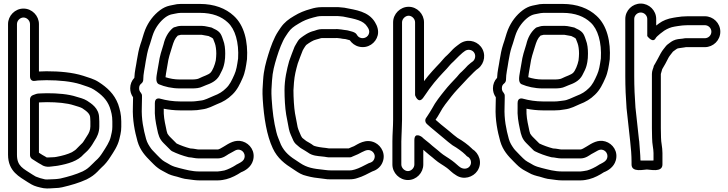

<svg xmlns="http://www.w3.org/2000/svg" viewBox="-20 -798 4077 1075"><path d="M209 -275C197.6 -275 187.3 -274.6 173.9 -268.9L164.5 -265.5C154.7 -261.9 148 -252.4 148 -242L148 71C148 80.1 154 88.7 160.1 92.4C175.7 101.8 191.6 113.4 209.9 122.9C238.9 144.8 274.2 132 286 132C287.1 132 288.7 131.9 289.5 131.8L304 129.7C361.5 119.2 415.6 104.2 448.8 65.5C453.8 59.9 469.8 48.2 480.7 33.4C491.1 21 502.3 2.7 509.3 -9.8C522.8 -29.5 536 -56 536 -90V-118C536 -125.1 535.6 -132.3 535 -139.3C534.1 -192.9 490.4 -218.8 467.6 -234C447.5 -246.5 424.1 -251.3 409.7 -255.8C362.2 -271.6 301.7 -276 243 -276C231.1 -276 219.5 -275 209 -275ZM486 -118V-90C486 -69.5 477.4 -51.4 467.5 -37.3C459.8 -26.3 449.3 -6.7 442 1.7C434.8 10.1 425.1 17 411.2 32.5C403.8 41.2 397.7 44.9 382.8 54.2C359 65.8 329.7 74.1 296 80.3L284.1 82C266.7 82.4 245.5 84.6 240.5 83.2C239.3 82.2 237 80.6 235.2 79.6C222.1 73.1 213.1 66.8 198 57.1L198 -224.4C199.8 -224.7 203.9 -225 209 -225C220.1 -225 230.8 -225.3 243.7 -226C298.5 -225.9 355.5 -221.2 394.3 -208.2C411.7 -202.8 431.3 -197.5 440.5 -192C465.9 -175 485 -160.4 485 -138C485 -131.3 486 -124.7 486 -118ZM111.5 -700C130.7 -700 148 -682.6 148 -663V-370C148 -362.9 150.6 -340.4 177.6 -345.4C186.4 -347.1 196.9 -348 209 -348C218.4 -348 230.7 -348.4 240.7 -349C312.3 -348.9 379.5 -342.1 430.1 -326.3C462.2 -315 487.3 -308.8 506.3 -296.1C548.1 -269.1 577.9 -241.2 594.4 -197.7C603 -171.9 609 -150.6 609 -118V-88C609 -77.1 607.8 -66.5 605.6 -56.5L599.7 -30.7C593.2 -3.1 573.5 26.2 555.9 53.6C543.2 73.9 531.4 88.8 515.9 101.9C515.3 102.3 514.7 103 514.3 103.3L501.3 116.3C489 128.7 472.4 145 459.7 152.2L442.7 161.7C405 178.9 363.3 191 318 201.5C307.7 203.3 296.9 204.5 288.2 205C264.5 205.1 245.8 208.1 232.1 206.3C214.5 202.9 194.6 196.4 180.3 190.6L162.4 179.9C110 145.1 75 133.8 75 68V-663C75 -682.5 92.3 -700 111.5 -700ZM209 -398C205.2 -398 202.1 -397.9 198 -397.8V-663C198 -710 159.2 -750 111.5 -750C63.8 -750 25 -710 25 -663V68C25 163.2 91.3 192.6 135.1 221.8C135.4 222 135.8 222.2 136.1 222.4L156.1 234.4C173.2 244.7 199.8 251.2 223.9 255.7C250.7 259.5 271.6 255 289 255C302.1 255 316.1 253.3 328.6 250.4C377.3 239.1 423 225.8 464.5 206.7C464.9 206.5 465.6 206.1 466.1 205.9L484.3 195.8C504.6 184.1 522.6 167.3 537.1 151.2L549 139.4C567.7 123.3 584.3 102.4 598.1 80.4C614.5 54.9 638.9 21 648.3 -19.3L654.4 -45.5C657.5 -59.5 659 -73.5 659 -88V-118C659 -158 650.7 -186.8 641.6 -214.3C619.6 -273 578.7 -308.8 533.7 -337.9C505.2 -356.9 474.2 -363.7 445.9 -373.7C385.7 -392.7 314.5 -399 240 -399C228.8 -399 218.1 -398 209 -398Z M1042 83C1053.4 83 1071 89 1093 89H1199C1228.5 89 1249.6 71 1259.1 65.3C1269.2 58.8 1282 54 1296.8 44.5C1328.8 28.1 1357.1 58.4 1348.6 86.8C1344.2 101.5 1333.3 108.8 1311 120.1C1306.3 121.9 1302.1 124.8 1299.4 126.7C1282.7 137.7 1255.3 151.4 1236.1 156.5C1220.5 158.9 1207.9 162 1199 162H1096C1054.4 162 1021 152.2 982.8 142.7C964.5 138.5 947 132.4 935.5 126.3C905.5 107.9 896.7 107.4 876.7 87.3L860.2 70.8C846.9 56 833.4 44.2 826.4 34.5C813.7 16.5 804.7 2.8 798 -19.8C783.2 -73.4 771.2 -131 774 -198.5C774 -215 774.3 -229.4 775 -248.5V-262C775 -268.1 772.6 -274.2 768.7 -278.6C761.8 -286.3 759 -293.8 759 -304C759 -316.2 762.6 -323.6 772.4 -331.3C778.7 -336.2 782 -344.8 782 -351C782 -385.4 790.8 -416.3 795.7 -453.3C800.9 -484.4 806.3 -511.6 813.6 -533.7C823.7 -561 831.2 -592.7 839.2 -612.6C854 -648.9 877.8 -679.8 905.9 -700.9C917.9 -709.7 930.2 -715.2 940.2 -717.5L959.9 -721.5C971.1 -723.7 981.7 -726 992 -726H1099C1169.9 -726 1220.3 -705.2 1255.1 -672.6C1296.6 -635.3 1318.5 -560.3 1313.1 -470.5C1307.7 -432.9 1303.4 -404.8 1292.2 -380.2C1277.9 -348 1266.2 -323.1 1245.6 -304C1226 -284.4 1206.4 -272.4 1177 -261.3C1149.1 -250.2 1127.5 -237.1 1103.7 -234.9C1088.3 -233.5 1073.1 -230 1055 -230H989C949.9 -230 910.6 -236 878.9 -245C876.3 -245.8 847 -255.2 847 -221V-197.6C844.7 -149.6 851.5 -114.1 859.5 -77C866.3 -41.4 872.9 -19.8 895.3 2.7L936.3 43.7C938.2 45.5 940.8 47.4 942.8 48.4C970.3 62.1 1002.4 73.9 1035.9 82.3C1037.9 82.7 1040.4 83 1042 83ZM1045.3 33.1C1019.3 26.3 991.3 16.3 968.8 5.4L930.7 -32.7C925.8 -37.6 924.1 -40.5 917.6 -49.7C914.6 -56.8 911.9 -68.9 908.5 -87C900.7 -122.9 895.6 -149.4 896.7 -189.3C924 -183.8 957.2 -180 989 -180H1055C1074.8 -180 1091.3 -181.7 1109.6 -185.2C1146.5 -189.3 1174.8 -206.6 1195 -214.7C1228.1 -227.1 1255.4 -243.3 1280.4 -268C1308.7 -294.8 1323.8 -328.3 1337.8 -359.7C1352.8 -392.8 1357.4 -427.1 1362.7 -464.5C1362.8 -464.9 1362.9 -465.8 1363 -466.4C1369.1 -565.5 1347.8 -655.8 1288.9 -709.4C1244 -751.1 1179.9 -776 1099 -776H992C977.8 -776 964.5 -774.3 949.4 -770.4L929.8 -766.4C910.4 -762.1 893.5 -753.7 876.1 -741.1C839.6 -713.7 811.1 -676 792.8 -631.4C782.4 -605.3 775.1 -573.3 766.4 -550.3C756.8 -521.4 751.7 -493 746.3 -460.7C742.2 -429.7 733.9 -401.2 732.2 -362.3C717.4 -346.8 709 -326.2 709 -304C709 -285.7 713.8 -269.4 725 -253.3V-249.5C724.4 -232.4 724 -215.6 724 -199.5C721.1 -126.8 734.4 -62.3 750 -6.2C764.7 44.4 795 76.4 824.3 105.7L841.3 122.7C849.2 130.6 856.7 137.1 864.9 143C879.8 154.8 899.3 162.6 909.7 169.2C927.5 180.3 950.8 186.6 971.2 191.3C988.2 195.6 1005.3 203.8 1034.8 205.9C1051.9 207.9 1071.9 212 1096 212H1199C1218.6 212 1235.9 208 1247.1 205.3C1277.4 197.7 1307.9 181 1329.9 166.4C1353.6 157.3 1385.5 137.7 1396.4 101.2C1411.7 50.3 1379.7 6.2 1338.2 -6.1C1296.7 -18.3 1263.2 3.8 1232.7 22.8C1219.5 30.9 1205.8 39 1199 39H1093C1083 39 1067.6 33.9 1045.3 33.1ZM992 -653C977.2 -653 966.4 -648.1 961.8 -646.9C956.4 -646.4 951.6 -644.2 948 -641.2C921.2 -618.9 904 -586.2 895.8 -550.4C884.9 -514.8 874.4 -485.8 868.3 -441.8L860.3 -396.1C856.6 -372.2 847.6 -335.7 870.2 -326C901.2 -312.7 942.8 -303 986 -303H1055C1074.9 -303 1096.1 -304.1 1115.2 -313.6C1134.9 -323.5 1167.9 -329.5 1193.7 -355.3C1207.7 -369.3 1212.9 -384.2 1217.9 -393.5C1227.2 -410.4 1232.5 -425.9 1235.5 -441.1L1237.5 -451.1C1240 -463.5 1241 -481.1 1241 -498C1241 -524.2 1238.5 -551.1 1229.1 -574.6C1227 -579.5 1223.2 -594.9 1215.4 -607.9C1209.3 -618.1 1197.8 -627.1 1187.2 -632.4L1172.2 -639.8C1167.8 -643 1163.9 -644.3 1160.1 -644.8C1151 -645.9 1128.7 -653 1112 -653ZM992 -603H1109.8C1126.8 -600 1128.3 -600 1147.7 -596.2L1164.1 -588C1166.3 -586.7 1166.8 -586.6 1172.8 -581.9C1176.5 -573.8 1178.4 -566.4 1183 -555.3C1187.7 -543.2 1191 -520.2 1191 -498C1191 -486.2 1189.6 -472.9 1188.2 -459.7C1183.2 -434.5 1170.2 -402.5 1158.3 -390.7C1146.2 -378.6 1121.8 -372.9 1092.8 -358.4C1086.9 -355.4 1072.2 -353 1055 -353H986C957.9 -353 931.1 -357.8 906.7 -365.7C907.6 -373.2 908.7 -381.6 909.7 -387.9L917.7 -434.2C923.3 -475.3 932.2 -498.3 943.9 -536.7C952.5 -564.8 958.9 -582.8 975.5 -598.8C984.3 -601.2 990.7 -603 992 -603Z M2044.6 115.7C2018.4 129 1989.6 144.8 1967.4 150.9C1958.8 153.2 1950.2 156 1937 156H1834C1822 156 1813.4 155.2 1805.1 154.2L1788.8 152.2C1733.3 146.6 1698.7 140.4 1660.9 115.2L1648.6 107C1604.1 79.2 1573.8 55.2 1553.1 12.4C1543.3 -14.1 1532.8 -34.2 1527.3 -58.7C1512.7 -117.1 1505.5 -173.7 1501 -244.5C1498.3 -288.6 1500 -302.5 1502.9 -346.4C1506.2 -397.8 1516.2 -432.7 1529.9 -477.7C1542.2 -518 1560.8 -567.1 1578.8 -594.1L1592.7 -615C1608.3 -637.6 1623.3 -648.8 1651.9 -665.6C1680 -682.7 1699.4 -690.6 1734 -700C1750.1 -704.9 1764.7 -708 1782 -708H1856C1865.4 -708 1872.6 -708.5 1882 -707.2L1901.3 -705.2C1970.9 -691.4 2014.9 -683.6 2036.7 -647.9L2041.6 -640C2059.5 -608.9 2032 -578.1 2001.8 -585.3C1989.8 -588.2 1984.1 -593.1 1976.4 -605.9C1967.9 -620.1 1936.3 -624.6 1926.9 -627.7C1924.4 -628.6 1921.2 -629 1919 -629C1912.5 -629 1901.2 -631.9 1891.6 -632.9L1874 -634.7C1868.6 -635.7 1862.5 -635.4 1859.5 -635H1782C1762.6 -635 1745.9 -627.4 1739 -625.3C1707 -618.4 1680.3 -598 1663 -585C1651.3 -576.2 1644.3 -562.9 1638.3 -552.4L1630.3 -538.4C1629.6 -537.2 1628.9 -535.5 1628.5 -534.5C1622.6 -518.4 1606.2 -478.8 1599 -456.1C1586 -409.2 1573 -353.7 1573 -293C1573 -249.1 1575.9 -194.4 1582.4 -155.7C1587.8 -125.7 1591.9 -104.1 1597.5 -76.1C1602.5 -50.9 1613.9 -32 1619.7 -17C1623.3 -7.5 1630.7 5.8 1645.6 16.5C1649.5 19.4 1658.8 28.9 1669.7 34.8C1683.5 43.4 1694.2 49 1703.8 55.8C1728.4 74.5 1758.8 75.5 1780.2 77.8L1798.2 79.8C1804.6 80.5 1812.6 83 1820 83H1939C1944 83 1949.6 81 1952.9 78.8C1957.1 76 1969.9 72.5 1984.2 65.4C2015.4 49.7 2035.8 34.8 2057.8 45.9C2073.3 53.6 2084.7 73.6 2074.1 94.8C2068.6 106 2061.4 110.8 2044.6 115.7ZM2079.3 -674.1C2042.2 -734.8 1971.9 -742.1 1909.9 -754.5C1909.3 -754.6 1908.3 -754.8 1907.5 -754.9L1888 -756.8C1878.2 -758.2 1866.9 -758.7 1855.2 -758H1782C1758.6 -758 1739.3 -753.9 1720 -748C1684.9 -738.4 1656.7 -727.1 1626.1 -708.4C1596.5 -691 1572.5 -673.6 1551.3 -643L1537.2 -621.9C1513.6 -586.4 1495.1 -534.9 1482.1 -492.3C1468.4 -447.2 1456.6 -406.2 1453.1 -349.6C1450.2 -307.3 1448.2 -287.8 1451.1 -241.4C1457.6 -139.7 1473.2 -39.9 1507.4 32.6C1533.7 88.7 1574.6 119.7 1621.4 149L1633.1 156.8C1650.2 168.1 1669.3 181.5 1698.4 187.4C1724.9 194.8 1752.7 198.8 1783.2 201.8L1797.9 203.7C1807.4 205.6 1820.8 206.7 1834.7 206H1937C1952.9 206 1967.9 203.8 1981.7 198.8C2010.9 190.6 2040.9 173.5 2063.2 162.4C2084.9 155.7 2106.7 141.5 2118.9 117.2C2143.9 67 2115.6 18.8 2080.2 1.1C2027.6 -25.1 1981.1 11 1961.8 20.6C1956.2 23.5 1945.3 26.3 1932.3 33H1822.4C1816.4 31.9 1809.7 30.8 1803.8 30.2L1785.8 28.2C1763.9 25.7 1739 20 1734.6 16.5C1720.4 5.1 1707.3 -0.7 1695.3 -8.2C1690.3 -11.3 1687.6 -14.6 1675 -24C1672 -26.3 1671.9 -26.1 1665.6 -37C1658.2 -55.5 1650.9 -68.9 1646.4 -86.5C1641.1 -112.8 1636.9 -135.5 1631.6 -164.3C1626.2 -197.2 1623.1 -250.6 1623 -292.3C1623.6 -303.2 1624.7 -319.4 1625.9 -336C1629.4 -377.3 1636.5 -404.2 1647 -441.9C1652.2 -458.3 1667.9 -496.9 1674.8 -515.4L1681.4 -527.1C1687.4 -536.5 1690.6 -541.8 1694.6 -546.2C1710.8 -558.3 1733.9 -573.3 1749.9 -576.5C1762.6 -579 1776.3 -585 1782 -585H1862C1862.9 -585 1864.7 -585.1 1866 -585.3C1866.5 -585.3 1866.9 -585.2 1867.4 -585.1L1885.2 -583.3C1893.8 -581.6 1901.9 -579.8 1914.9 -579.1C1923.3 -576.7 1932.1 -574.8 1938.3 -572.8C1950.1 -556.2 1966.8 -542.3 1990.2 -536.7C2039.8 -524.8 2084.6 -557 2095 -600.8C2101 -625.9 2093 -652.2 2079.3 -674.1Z M2228 -37C2228 -49.1 2229 -55.2 2229 -62C2229 -76.4 2231 -107 2231 -128V-673C2231 -691.9 2249.1 -710 2268 -710C2286.5 -710 2304 -692.4 2304 -673V-265C2304 -265 2321.3 -213.1 2349 -250C2361.6 -266.8 2371.8 -283.3 2383.2 -299.2C2401.9 -324.2 2419.5 -346.7 2437 -365.6C2445.1 -373.8 2453.2 -382.8 2459.4 -390.1C2474.3 -405 2489 -421.5 2500.4 -435.2C2505.1 -441.2 2511.9 -446.6 2518.7 -453.3L2531.7 -466.3C2544.8 -479.5 2554.3 -489.3 2569.7 -502.5L2581.3 -511.2C2598.1 -524.6 2621.7 -520.1 2632.9 -505.9C2645.9 -489.6 2641.3 -466 2627.7 -454.7L2616 -446C2603.1 -436.3 2594.6 -427.3 2583.8 -415.2L2566.3 -397.7C2550.5 -384.4 2548.7 -378.9 2537.7 -367C2513.6 -341.1 2491.5 -319 2468.4 -289.5C2447 -262.8 2417.3 -226 2399.7 -191.4C2390.2 -173.6 2383.8 -166.4 2372.9 -148.4L2365.2 -136.9C2357.9 -126 2361.1 -111.2 2370 -103.8C2381 -94.6 2399.2 -77.1 2412.9 -67.1C2424.8 -57.5 2435.1 -47.9 2448.4 -37.5L2464.8 -23.9C2482 -8.9 2495.8 2.1 2513 15C2513.8 15.6 2514.9 16.3 2515.6 16.7C2540.1 30.7 2568.2 51 2585.3 67.7C2596.9 80.9 2598.9 79.3 2601.1 80.8C2615.7 90.5 2623.2 113.2 2611.2 131.1C2599.8 148.2 2577.1 150.4 2559.4 140.3C2546.5 132.9 2532.5 116.7 2511.8 101.8C2487.8 83.8 2464.1 71.8 2447.4 57.1L2433.3 45C2421.1 34.6 2415.6 30.8 2400.2 18L2384.4 4.1C2368 -9.9 2355.4 -18 2342.7 -30.7C2342.7 -30.7 2300 -62.6 2300 -13V123C2300 142.4 2282.5 160 2264 160C2245.1 160 2227 141.9 2227 123V-6C2227 -15.1 2228 -25.8 2228 -37ZM2177 -6V123C2177 170.2 2216.8 210 2264 210C2311.6 210 2350 169.6 2350 123V40.5C2350 40.5 2351.3 41.6 2351.6 41.9L2367.8 56C2382.6 68.3 2387.1 72.8 2401.3 83.5L2414.6 94.9C2437.9 115.3 2461.9 126.9 2482.2 142.2C2496.8 152.6 2510.3 169.5 2533.6 183.1C2575.9 211.7 2629.5 193.7 2652.8 158.9C2683.6 112.7 2661.7 59 2624.7 36.6C2624.3 36.1 2623.4 35 2622.7 34.3C2599.5 11.2 2571 -9.1 2541.8 -25.9C2526.4 -37.5 2512.7 -48.4 2497.2 -62.1L2479.6 -76.5C2458.3 -93.1 2441.2 -107.4 2418.7 -127.5C2426.3 -139.4 2434 -149.2 2444.2 -168.6C2458.3 -196.6 2485.9 -231.3 2507.6 -258.5C2528.9 -285.6 2549.3 -306.1 2574.3 -333C2590.6 -350.6 2591.5 -352.2 2600.7 -361.3L2619.7 -380.3C2630.8 -391.5 2633.7 -394.9 2646.8 -406.6L2658.3 -415.2C2693.9 -443.7 2703 -498.1 2672.1 -537.1C2644.6 -571.7 2591.4 -582.3 2550.5 -550.6L2539 -542C2521.9 -529.2 2510.5 -517.6 2495.8 -501.2L2484.1 -489.5C2477.2 -483.7 2467.4 -474.1 2461.6 -466.8C2451.7 -454.9 2436.7 -438 2423.3 -424.7C2415.1 -416.5 2409 -408.3 2401 -400.4C2383.9 -381.9 2369.8 -364.2 2354 -343.6V-673C2354 -719.6 2315.6 -760 2268 -760C2220.8 -760 2181 -720.2 2181 -673V-128C2181 -87.2 2177 -47.4 2177 -6Z M3073 83C3084.4 83 3102 89 3124 89H3230C3259.5 89 3280.6 71 3290.1 65.3C3300.2 58.8 3313 54 3327.8 44.5C3359.8 28.1 3388.1 58.4 3379.6 86.8C3375.2 101.5 3364.3 108.8 3342 120.1C3337.3 121.9 3333.1 124.8 3330.4 126.7C3313.7 137.7 3286.3 151.4 3267.1 156.5C3251.5 158.9 3238.9 162 3230 162H3127C3085.4 162 3052 152.2 3013.8 142.7C2995.5 138.5 2978 132.4 2966.5 126.3C2936.5 107.9 2927.7 107.4 2907.7 87.3L2891.2 70.8C2877.9 56 2864.4 44.2 2857.4 34.5C2844.7 16.5 2835.7 2.8 2829 -19.8C2814.2 -73.4 2802.2 -131 2805 -198.5C2805 -215 2805.3 -229.4 2806 -248.5V-262C2806 -268.1 2803.6 -274.2 2799.7 -278.6C2792.8 -286.3 2790 -293.8 2790 -304C2790 -316.2 2793.6 -323.6 2803.4 -331.3C2809.7 -336.2 2813 -344.8 2813 -351C2813 -385.4 2821.8 -416.3 2826.7 -453.3C2831.9 -484.4 2837.3 -511.6 2844.6 -533.7C2854.7 -561 2862.2 -592.7 2870.2 -612.6C2885 -648.9 2908.8 -679.8 2936.9 -700.9C2948.9 -709.7 2961.2 -715.2 2971.2 -717.5L2990.9 -721.5C3002.1 -723.7 3012.7 -726 3023 -726H3130C3200.9 -726 3251.3 -705.2 3286.1 -672.6C3327.6 -635.3 3349.5 -560.3 3344.1 -470.5C3338.7 -432.9 3334.4 -404.8 3323.2 -380.2C3308.9 -348 3297.2 -323.1 3276.6 -304C3257 -284.4 3237.4 -272.4 3208 -261.3C3180.1 -250.2 3158.5 -237.1 3134.7 -234.9C3119.3 -233.5 3104.1 -230 3086 -230H3020C2980.9 -230 2941.6 -236 2909.9 -245C2907.3 -245.8 2878 -255.2 2878 -221V-197.6C2875.7 -149.6 2882.5 -114.1 2890.5 -77C2897.3 -41.4 2903.9 -19.8 2926.3 2.7L2967.3 43.7C2969.2 45.5 2971.8 47.4 2973.8 48.4C3001.3 62.1 3033.4 73.9 3066.9 82.3C3068.9 82.7 3071.4 83 3073 83ZM3076.3 33.1C3050.3 26.3 3022.3 16.3 2999.8 5.4L2961.7 -32.7C2956.8 -37.6 2955.1 -40.5 2948.6 -49.7C2945.6 -56.8 2942.9 -68.9 2939.5 -87C2931.7 -122.9 2926.6 -149.4 2927.7 -189.3C2955 -183.8 2988.2 -180 3020 -180H3086C3105.8 -180 3122.3 -181.7 3140.6 -185.2C3177.5 -189.3 3205.8 -206.6 3226 -214.7C3259.1 -227.1 3286.4 -243.3 3311.4 -268C3339.7 -294.8 3354.8 -328.3 3368.8 -359.7C3383.8 -392.8 3388.4 -427.1 3393.7 -464.5C3393.8 -464.9 3393.9 -465.8 3394 -466.4C3400.1 -565.5 3378.8 -655.8 3319.9 -709.4C3275 -751.1 3210.9 -776 3130 -776H3023C3008.8 -776 2995.5 -774.3 2980.4 -770.4L2960.8 -766.4C2941.4 -762.1 2924.5 -753.7 2907.1 -741.1C2870.6 -713.7 2842.1 -676 2823.8 -631.4C2813.4 -605.3 2806.1 -573.3 2797.4 -550.3C2787.8 -521.4 2782.7 -493 2777.3 -460.7C2773.2 -429.7 2764.9 -401.2 2763.2 -362.3C2748.4 -346.8 2740 -326.2 2740 -304C2740 -285.7 2744.8 -269.4 2756 -253.3V-249.5C2755.4 -232.4 2755 -215.6 2755 -199.5C2752.1 -126.8 2765.4 -62.3 2781 -6.2C2795.7 44.4 2826 76.4 2855.3 105.7L2872.3 122.7C2880.2 130.6 2887.7 137.1 2895.9 143C2910.8 154.8 2930.3 162.6 2940.7 169.2C2958.5 180.3 2981.8 186.6 3002.2 191.3C3019.2 195.6 3036.3 203.8 3065.8 205.9C3082.9 207.9 3102.9 212 3127 212H3230C3249.6 212 3266.9 208 3278.1 205.3C3308.4 197.7 3338.9 181 3360.9 166.4C3384.6 157.3 3416.5 137.7 3427.4 101.2C3442.7 50.3 3410.7 6.2 3369.2 -6.1C3327.7 -18.3 3294.2 3.8 3263.7 22.8C3250.5 30.9 3236.8 39 3230 39H3124C3114 39 3098.6 33.9 3076.3 33.1ZM3023 -653C3008.2 -653 2997.4 -648.1 2992.8 -646.9C2987.4 -646.4 2982.6 -644.2 2979 -641.2C2952.2 -618.9 2935 -586.2 2926.8 -550.4C2915.9 -514.8 2905.4 -485.8 2899.3 -441.8L2891.3 -396.1C2887.6 -372.2 2878.6 -335.7 2901.2 -326C2932.2 -312.7 2973.8 -303 3017 -303H3086C3105.9 -303 3127.1 -304.1 3146.2 -313.6C3165.9 -323.5 3198.9 -329.5 3224.7 -355.3C3238.7 -369.3 3243.9 -384.2 3248.9 -393.5C3258.2 -410.4 3263.5 -425.9 3266.5 -441.1L3268.5 -451.1C3271 -463.5 3272 -481.1 3272 -498C3272 -524.2 3269.5 -551.1 3260.1 -574.6C3258 -579.5 3254.2 -594.9 3246.4 -607.9C3240.3 -618.1 3228.8 -627.1 3218.2 -632.4L3203.2 -639.8C3198.8 -643 3194.9 -644.3 3191.1 -644.8C3182 -645.9 3159.7 -653 3143 -653ZM3023 -603H3140.8C3157.8 -600 3159.3 -600 3178.7 -596.2L3195.1 -588C3197.3 -586.7 3197.8 -586.6 3203.8 -581.9C3207.5 -573.8 3209.4 -566.4 3214 -555.3C3218.7 -543.2 3222 -520.2 3222 -498C3222 -486.2 3220.6 -472.9 3219.2 -459.7C3214.2 -434.5 3201.2 -402.5 3189.3 -390.7C3177.2 -378.6 3152.8 -372.9 3123.8 -358.4C3117.9 -355.4 3103.2 -353 3086 -353H3017C2988.9 -353 2962.1 -357.8 2937.7 -365.7C2938.6 -373.2 2939.7 -381.6 2940.7 -387.9L2948.7 -434.2C2954.3 -475.3 2963.2 -498.3 2974.9 -536.7C2983.5 -564.8 2989.9 -582.8 3006.5 -598.8C3015.3 -601.2 3021.7 -603 3023 -603Z M3831 -657H3926C3946.5 -657 3963 -640.5 3963 -620.5C3963 -600.5 3946.5 -584 3926 -584H3818C3816.7 -584 3814.9 -583.8 3813.9 -583.7L3802.5 -581.8C3786.5 -579.9 3767.9 -579.9 3748.8 -570.4C3734.1 -563 3725.8 -554.2 3716.1 -547.8C3713.6 -546.1 3711 -543.5 3709.5 -541.3C3700.5 -528.5 3690.8 -520.1 3678.9 -498.7C3667 -474.9 3660.2 -464.6 3647.2 -440.3C3643.3 -433.9 3640 -430.1 3639.1 -422.3C3637.2 -415.3 3630 -401.3 3630 -384V-80C3630 -62 3630.4 -43.1 3631 -26.5C3631.2 10.3 3639 33.8 3639 59V100.6C3629.2 100.9 3617.3 101 3602 101C3587.2 101 3573.9 100.8 3565.9 100.6C3565.2 61.8 3561 28.9 3559 -6.4C3558.7 -11.4 3558.1 -13.7 3557.5 -16.3C3550.4 -76.6 3545.2 -135.4 3537.9 -196.4C3533.7 -251.7 3531 -312.5 3531 -372V-692C3531 -711.2 3547.8 -728 3567.5 -728C3587.2 -728 3604 -711.2 3604 -692V-596C3604 -596 3635.4 -552.9 3651.4 -584.8C3653.5 -589.1 3663.5 -599 3676.3 -609.2L3699.2 -626.4C3717.7 -638 3735.5 -645.7 3757.3 -649.2C3764.9 -650.1 3769.8 -651 3776.3 -652.3L3791.1 -654.2C3797.4 -655 3803.7 -656 3810 -656C3816.8 -656 3823.4 -657 3831 -657ZM3481 -692V-372C3481 -310.5 3483.7 -248.5 3488.1 -191.6C3495.7 -128.5 3500.8 -69.6 3508.2 -8C3512.9 31.4 3516 72.8 3516 109V123C3516 169.4 3584.9 151 3602 151C3619.7 151 3689 169.4 3689 123V59C3689 24.1 3681 0.1 3681 -27.5C3680.3 -45.6 3680 -62 3680 -80V-383.7C3680.5 -387 3684.9 -399.5 3687.7 -410.7C3702.5 -435.3 3709.5 -448.2 3723.1 -475.3C3729.7 -486.9 3736.4 -493.5 3747.8 -508.9C3758.6 -516.6 3767.3 -523.7 3771.2 -525.6C3776.6 -528.3 3792.5 -529.4 3810.1 -532.3L3820.1 -534H3926C3973.8 -534 4013 -572.5 4013 -620.5C4013 -668.5 3973.8 -707 3926 -707H3831C3823.1 -707 3817.8 -706.8 3808.8 -706C3800.5 -705.9 3793.4 -705.3 3784.2 -703.7L3768.9 -701.8C3762.5 -701 3757.8 -699.6 3750.7 -698.8C3718.8 -693.9 3690.3 -682.3 3670 -667L3654 -655V-692C3654 -739.4 3614.7 -778 3567.5 -778C3520.3 -778 3481 -739.4 3481 -692Z"/></svg>

Font: Smoothie
Style: Outline
Weight: 400
Foundry: Cannot Into Space Fonts
Version: Version 0.8